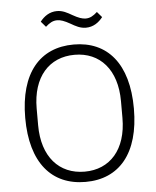

<svg xmlns="http://www.w3.org/2000/svg" viewBox="-60 -942 816 1005"><g transform="rotate(-5 348.5 -440.0)"><path d="M421 -792C460 -792 489 -813 510 -840L485 -869C464 -850 447 -840 424 -840C406 -840 386 -847 356 -864C330 -879 307 -892 277 -892C238 -892 209 -871 188 -844L213 -815C234 -834 251 -844 274 -844C292 -844 312 -837 342 -820C368 -805 391 -792 421 -792ZM349 12C526 12 634 -113 634 -349C634 -585 526 -710 349 -710C171 -710 63 -585 63 -349C63 -113 171 12 349 12ZM349 -42C215 -42 127 -139 127 -305V-393C127 -559 215 -656 349 -656C482 -656 570 -559 570 -393V-305C570 -139 482 -42 349 -42Z"/></g></svg>

Font: IBM Plex Thai Looped Light
Style: Regular
Weight: 300
Designer: Mike Abbink, Paul van der Laan, Pieter van Rosmalen, Ben Mitchell, Mark Frömberg
Foundry: Bold Monday
Version: Version 1.0